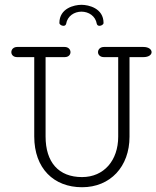

<svg xmlns="http://www.w3.org/2000/svg" viewBox="-20 -766 647 794"><path d="M316.9 -717.8C346.2 -717.8 375 -700.2 380.4 -667C382.3 -661.1 386.7 -659.2 391.6 -659.2C399.4 -659.2 408.2 -665 408.2 -670.9C408.2 -731.9 346.7 -746.1 316.9 -746.1C287.1 -746.1 225.6 -731.9 225.6 -670.9C225.6 -665 234.4 -659.2 242.2 -659.2C247.1 -659.2 251.5 -661.1 253.4 -667C258.8 -700.2 287.6 -717.8 316.9 -717.8ZM319.3 8.3C436 8.3 515.6 -76.7 515.6 -200.7V-529.8H573.2C595.7 -529.8 606.9 -540 606.9 -550.3C606.9 -561 595.7 -571.8 572.8 -571.8H410.2C393.6 -571.8 385.3 -561 385.3 -550.3C385.3 -540 393.6 -529.8 409.7 -529.8H468.8V-200.7C468.8 -103 410.2 -33.7 319.3 -33.7C222.2 -33.7 168.5 -95.2 168.5 -201.7V-529.8H247.6C263.7 -529.8 271.5 -540 271.5 -550.3C271.5 -561 263.2 -571.8 247.1 -571.8H51.3C35.2 -571.8 26.9 -561 26.9 -550.3C26.9 -540 34.7 -529.8 50.8 -529.8H121.6V-201.7C121.6 -69.3 202.6 8.3 319.3 8.3Z"/></svg>

Font: Cutive Mono
Style: Regular
Weight: 400
Monospace: yes
Designer: Vernon Adams
Foundry: Vernon Adams
Version: Version 1.002